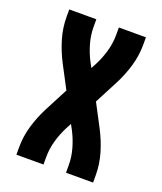

<svg xmlns="http://www.w3.org/2000/svg" viewBox="-136 -824 772 913"><g transform="rotate(20 250.0 -367.5)"><path d="M56 0V-37Q56 -93 72 -147Q88 -201 114 -251L175 -368L114 -484Q88 -534 72 -588Q56 -642 56 -698V-735H193V-698Q193 -656 204.5 -615Q216 -574 235 -537L250 -509L265 -537Q284 -574 295.5 -615Q307 -656 307 -698V-735H444V-698Q444 -642 428 -588Q412 -534 386 -484L325 -367L386 -251Q412 -201 428 -147Q444 -93 444 -37V0H307V-37Q307 -79 295.5 -120Q284 -161 265 -198L250 -226L235 -198Q216 -161 204.5 -120Q193 -79 193 -37V0Z"/></g></svg>

Font: Iosevka Term Curly Heavy
Style: Regular
Weight: 900
Designer: Belleve Invis
Foundry: Belleve Invis
Version: Version 32.3.0